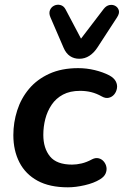

<svg xmlns="http://www.w3.org/2000/svg" viewBox="-20 -790 528 820"><path d="M270 10Q192 10 140.5 -18Q89 -46 63 -96.5Q37 -147 37 -213Q37 -267 53.5 -318.5Q70 -370 104 -410.5Q138 -451 190.5 -475Q243 -499 314 -499Q350 -499 385 -490.5Q420 -482 447 -468Q467 -457 474.5 -442.5Q482 -428 479.5 -413Q477 -398 468 -387Q459 -376 445 -372.5Q431 -369 415 -378Q392 -391 369.5 -396.5Q347 -402 322 -402Q279 -402 249 -386Q219 -370 200.5 -342.5Q182 -315 173.5 -282Q165 -249 165 -214Q165 -157 193.5 -122Q222 -87 288 -87Q307 -87 328.5 -92Q350 -97 374 -110Q388 -117 401 -114Q414 -111 423 -100.5Q432 -90 434.5 -76.5Q437 -63 431 -49Q425 -35 407 -24Q381 -8 342 1Q303 10 270 10ZM319 -539Q296 -539 279 -550.5Q262 -562 252 -585L195 -717Q188 -734 193.5 -747Q199 -760 211.5 -766Q224 -772 238 -768.5Q252 -765 260 -750L326 -625L423 -752Q434 -766 448 -768.5Q462 -771 473 -764.5Q484 -758 487.5 -745.5Q491 -733 480 -716L396 -587Q381 -564 361.5 -551.5Q342 -539 319 -539Z"/></svg>

Font: Nunito ExtraLight
Style: Italic
Weight: 200
Italic angle: -9°
Designer: Vernon Adams
Foundry: Vernon Adams
Version: Version 3.602